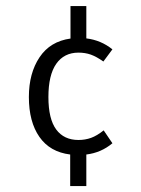

<svg xmlns="http://www.w3.org/2000/svg" viewBox="-20 -505 466 633"><path d="M264.6 -378.4Q313 -372.6 350.6 -342.3L320.8 -302.2Q297.9 -318.4 279.3 -325Q260.7 -331.5 238.8 -331.5Q191.4 -331.5 165.5 -294.7Q139.6 -257.8 139.6 -185.1Q139.6 -112.8 165.3 -78.1Q190.9 -43.5 238.8 -43.5Q260.7 -43.5 280.3 -50.5Q299.8 -57.6 321.8 -75.2L350.6 -32.7Q313.5 -1.5 264.6 4.4V108.4H211.4V4.4Q144.5 -3.9 109.9 -53.7Q75.2 -103.5 75.2 -185.1Q75.2 -263.7 110.4 -316.2Q145.5 -368.7 212.4 -377.9V-484.9H264.6Z"/></svg>

Font: Amiri Typewriter
Style: Regular
Weight: 400
Monospace: yes
Designer: Khaled Hosny
Version: Version 1.1